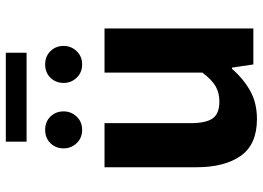

<svg xmlns="http://www.w3.org/2000/svg" viewBox="-138 -726 877 640"><g transform="rotate(-90 300.0 -406.5)"><path d="M222.8 12Q138.1 12 100 -42Q62 -96 62 -189.9V-496.1H209V-208.7Q209 -159.1 224.4 -136.2Q239.9 -113.2 281.3 -113.2Q308.9 -113.2 330.9 -125.2Q352.8 -137.3 377.6 -169.9V-496.1H524.6V0H404.7L394.1 -71.3H390.1Q357.5 -33.5 317.2 -10.8Q276.9 12 222.8 12ZM186.6 -570.7Q159.6 -570.7 142.2 -589Q124.9 -607.3 124.9 -632.4Q124.9 -658.7 142.2 -676.4Q159.6 -694 186.6 -694Q213.6 -694 230.9 -676.4Q248.2 -658.7 248.2 -632.4Q248.2 -607.3 230.9 -589Q213.6 -570.7 186.6 -570.7ZM404.7 -570.7Q377.7 -570.7 360.4 -589Q343.1 -607.3 343.1 -632.4Q343.1 -658.7 360.4 -676.4Q377.7 -694 404.7 -694Q431.7 -694 449 -676.4Q466.4 -658.7 466.4 -632.4Q466.4 -607.3 449 -589Q431.7 -570.7 404.7 -570.7ZM147.3 -755.9V-825.1H443.7V-755.9Z"/></g></svg>

Font: Source Code Pro ExtraLight
Style: Regular
Weight: 200
Monospace: yes
Designer: Paul D. Hunt, Teo Tuominen
Foundry: Adobe
Version: Version 1.026;hotconv 1.1.0;makeotfexe 2.6.0